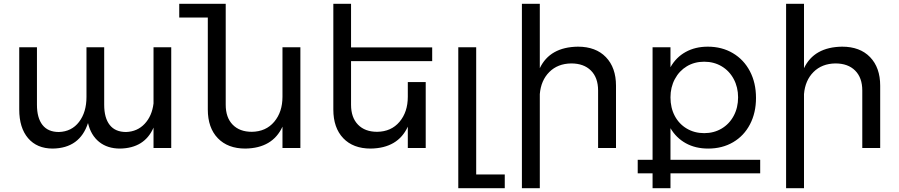

<svg xmlns="http://www.w3.org/2000/svg" viewBox="-20 -777 4721 1008"><path d="M879 -529V0H786V-107Q739 1 610 3Q544 3 500.5 -32Q457 -67 442 -131Q399 1 257 3Q174 3 127.5 -51.5Q81 -106 81 -202V-529H174V-227Q174 -158 203 -121Q232 -84 289 -84Q356 -86 395 -137Q434 -188 434 -268V-529H527V-227Q527 -158 556 -121Q585 -84 642 -84Q701 -86 739.5 -127Q778 -168 786 -234V-529Z M1557 -529V0H1463V-112Q1411 1 1268 3Q1176 3 1123.5 -51.5Q1071 -106 1071 -202V-685H921V-757H1165V-227Q1165 -160 1201.5 -122.5Q1238 -85 1302 -85Q1376 -86 1419.5 -137.5Q1463 -189 1463 -269V-529Z M1823 -456V-227Q1823 -160 1859.5 -122.5Q1896 -85 1960 -85Q2034 -86 2077.5 -137.5Q2121 -189 2121 -269V-346H2215V0H2121V-112Q2069 1 1926 3Q1834 3 1782 -51.5Q1730 -106 1730 -202V-757H1823V-528H2249V-456Z M2480 139H2630V211H2386V-529H2480Z M3214 -327V0H3120V-302Q3120 -369 3082.5 -406.5Q3045 -444 2979 -444Q2908 -443 2864 -399Q2820 -355 2814 -283V211H2720V-757H2814V-419Q2867 -530 3014 -532Q3108 -532 3161 -477Q3214 -422 3214 -327Z M3971 133H3500V211H3406V133H3328V62H3406V-529H3500V-424Q3529 -476 3579.5 -504Q3630 -532 3696 -532Q3770 -532 3827.5 -498Q3885 -464 3917 -403Q3949 -342 3949 -263Q3949 -185 3917.5 -124.5Q3886 -64 3829 -30.5Q3772 3 3698 3Q3631 3 3580.5 -25Q3530 -53 3500 -104V62H3971ZM3500 -266Q3500 -211 3522.5 -168.5Q3545 -126 3585.5 -102Q3626 -78 3677 -78Q3728 -78 3768.5 -102Q3809 -126 3832 -169Q3855 -212 3855 -266Q3855 -319 3832 -362Q3809 -405 3768.5 -429Q3728 -453 3677 -453Q3626 -453 3586 -429Q3546 -405 3523 -362Q3500 -319 3500 -266Z M4601 -327V0H4507V-302Q4507 -369 4469.5 -406.5Q4432 -444 4366 -444Q4295 -443 4251 -399Q4207 -355 4201 -283V211H4107V-757H4201V-419Q4254 -530 4401 -532Q4495 -532 4548 -477Q4601 -422 4601 -327Z"/></svg>

Font: Montserrat arm2
Style: Regular
Weight: 400
Designer: Julieta Ulanovsky
Foundry: Julieta Ulanovsky
Version: Version 6.000